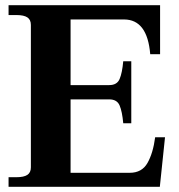

<svg xmlns="http://www.w3.org/2000/svg" viewBox="-20 -720 689 740"><path d="M616 -191 596 0H13V-37H43Q72 -37 85.5 -46Q99 -55 99 -75V-624Q99 -644 85.5 -653Q72 -662 43 -662H13V-700H597V-511H559Q548 -645 458 -645H252V-392H401Q431 -392 441 -415.5Q451 -439 455 -484H486V-245H455Q451 -290 441 -313.5Q431 -337 401 -337H252V-54H480Q527 -54 548.5 -92Q570 -130 578 -191Z"/></svg>

Font: Taviraj DemiBold
Style: Regular
Weight: 600
Designer: Katatrad Team
Foundry: CadsonDemak
Version: Version 1.030